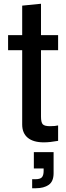

<svg xmlns="http://www.w3.org/2000/svg" viewBox="-20 -750 352 1021"><path d="M213 7Q157 7 127.5 -17.5Q98 -42 98 -88V-720L198 -730V-130Q198 -99 207.5 -89Q217 -79 245 -79Q260 -79 270.5 -80Q281 -81 289 -83V-1Q267 3 248 5Q229 7 213 7ZM23 -483V-563H148V-483ZM289 -483H148V-563H289ZM151 251V203H168Q194 203 203 192.5Q212 182 212 159V146H160V59H265V171Q265 215 239 233Q213 251 171 251Z"/></svg>

Font: BDO Grotesk
Style: Regular
Weight: 400
Designer: Deni Anggara
Foundry: Lokal Container
Version: Version 2.000